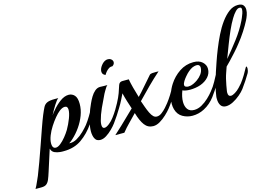

<svg xmlns="http://www.w3.org/2000/svg" viewBox="-241 -1008 2216 1519"><g transform="rotate(-15 867.0 -248.0)"><path d="M-122 248Q-117 241 -109 223.5Q-101 206 -92 186Q-83 166 -77 152Q-60 110 -38 49.5Q-16 -11 7 -77Q30 -143 51 -203Q72 -263 88 -302Q103 -338 114 -359.5Q125 -381 145.5 -390.5Q166 -400 208 -400H238Q224 -390 201.5 -354.5Q179 -319 159 -280Q166 -289 172 -297.5Q178 -306 185 -313Q217 -352 253 -378Q289 -404 323 -404Q351 -404 370.5 -383Q390 -362 390 -312Q390 -266 372.5 -219.5Q355 -173 326 -131.5Q297 -90 262 -58Q255 -51 246.5 -44.5Q238 -38 229 -32Q261 -29 292.5 -47Q324 -65 350.5 -91Q377 -117 394 -138Q414 -164 434.5 -198Q455 -232 468 -258Q472 -265 475 -265Q483 -265 483 -247Q483 -231 473 -214Q465 -199 451 -176Q437 -153 426 -136Q380 -69 319 -26Q258 17 172 17Q165 17 157.5 17Q150 17 142 16Q118 14 97 4.5Q76 -5 69 -31L13 144Q2 179 -7.5 202Q-17 225 -31.5 236.5Q-46 248 -74 248ZM119 -26Q136 -26 158 -43.5Q180 -61 201.5 -87.5Q223 -114 238 -139Q261 -179 277 -221Q293 -263 293 -290Q293 -320 269 -320Q248 -320 223 -300Q205 -286 182.5 -259Q160 -232 138.5 -198.5Q117 -165 103.5 -130.5Q90 -96 90 -68Q90 -63 90.5 -58.5Q91 -54 92 -49Q97 -26 119 -26Z M647 -480Q621 -489 621 -514Q621 -537 639.5 -561.5Q658 -586 680 -593Q685 -595 688.5 -595Q692 -595 696 -595Q713 -595 724 -585Q735 -575 735 -562Q735 -544 716 -532Q701 -534 687 -525Q673 -516 662.5 -503Q652 -490 647 -480ZM475 6Q462 6 450 0.5Q438 -5 430 -21Q419 -45 419 -78Q419 -114 430 -158.5Q441 -203 459 -250Q466 -267 477 -292Q488 -317 503 -342Q518 -367 537.5 -383.5Q557 -400 580 -400Q591 -400 611 -399Q631 -398 640 -399Q634 -395 626 -383Q618 -371 611 -358.5Q604 -346 600 -339Q574 -287 551 -236Q528 -185 516 -138Q514 -130 513 -122Q512 -114 512 -107Q512 -78 531 -78Q539 -78 548.5 -82.5Q558 -87 571 -97Q594 -115 611 -138Q631 -164 649 -193.5Q667 -223 680 -248Q685 -256 687 -256Q693 -256 693 -239Q693 -231 690.5 -220.5Q688 -210 683 -201Q669 -177 650 -148Q631 -119 611 -92Q597 -73 574 -50Q551 -27 525 -10.5Q499 6 475 6Z M908 9Q864 9 837.5 -26.5Q811 -62 792 -129Q761 -96 730 -65Q699 -34 672 0H598Q615 -15 664 -61Q713 -107 778 -171Q768 -200 757 -235.5Q746 -271 738 -305Q729 -287 715.5 -259Q702 -231 677 -191Q674 -186 672 -194Q670 -202 670 -213Q670 -229 674 -237Q699 -284 709.5 -314Q720 -344 730 -375Q738 -399 763 -399H815Q820 -369 831 -327.5Q842 -286 855 -244Q882 -271 915.5 -310.5Q949 -350 985 -390Q991 -397 1006.5 -398.5Q1022 -400 1037.5 -399.5Q1053 -399 1059 -399Q1007 -353 960 -306Q913 -259 863 -207Q870 -187 880 -158.5Q890 -130 902 -105Q914 -80 927 -68Q939 -57 955 -57Q975 -57 995 -72Q1015 -87 1032 -106Q1049 -125 1059 -138Q1079 -164 1097.5 -193.5Q1116 -223 1130 -251Q1134 -258 1137 -258Q1142 -258 1142 -243Q1142 -234 1139.5 -223Q1137 -212 1131 -201Q1114 -172 1096.5 -145Q1079 -118 1059 -93Q1043 -73 1017.5 -49Q992 -25 963.5 -8Q935 9 908 9Z M1326 -14Q1280 10 1229 10Q1186 10 1149 -11Q1112 -32 1099 -78Q1093 -99 1093 -122Q1093 -160 1106.5 -200.5Q1120 -241 1142 -275Q1176 -328 1228 -363Q1280 -398 1343 -398Q1390 -398 1416 -374Q1442 -350 1442 -318Q1442 -280 1416.5 -251.5Q1391 -223 1350 -208Q1330 -201 1307.5 -197.5Q1285 -194 1265 -194Q1224 -194 1202 -205Q1183 -156 1183 -115Q1183 -78 1200 -54.5Q1217 -31 1254 -31Q1285 -31 1315.5 -48Q1346 -65 1372.5 -90Q1399 -115 1417 -138Q1431 -155 1441 -170Q1451 -185 1462 -204.5Q1473 -224 1488 -253Q1492 -260 1495 -260Q1501 -260 1501 -244Q1501 -235 1498.5 -224.5Q1496 -214 1490 -203Q1476 -178 1456.5 -148.5Q1437 -119 1417 -92Q1399 -68 1376 -48Q1353 -28 1326 -14ZM1235 -227Q1240 -224 1246 -223Q1252 -222 1258 -222Q1278 -222 1298 -231.5Q1318 -241 1332 -251Q1355 -267 1371 -289Q1387 -311 1389 -339Q1390 -351 1383.5 -359.5Q1377 -368 1361 -368Q1353 -368 1341 -365Q1325 -361 1309 -350Q1293 -339 1278 -324Q1273 -319 1260.5 -304.5Q1248 -290 1237 -272.5Q1226 -255 1226 -242Q1226 -231 1235 -227Z M1504 6Q1476 6 1462 -14.5Q1448 -35 1448 -70Q1448 -75 1448 -80Q1448 -85 1449 -90Q1454 -128 1466.5 -176Q1479 -224 1496 -277Q1506 -307 1521.5 -352.5Q1537 -398 1558 -450.5Q1579 -503 1604.5 -555Q1630 -607 1661 -649.5Q1692 -692 1726.5 -718Q1761 -744 1800 -744Q1832 -744 1844 -728.5Q1856 -713 1856 -692Q1856 -670 1848 -647.5Q1840 -625 1832 -610Q1814 -574 1785 -529Q1756 -484 1724 -445Q1705 -420 1677 -389Q1649 -358 1624.5 -332Q1600 -306 1589 -296L1573 -250Q1566 -231 1559.5 -205Q1553 -179 1548.5 -153.5Q1544 -128 1541 -109Q1540 -105 1540 -101Q1540 -97 1540 -94Q1540 -64 1563 -64Q1577 -64 1598 -77Q1618 -89 1636.5 -108.5Q1655 -128 1663 -138Q1683 -164 1701 -193.5Q1719 -223 1732 -248Q1737 -256 1739 -256Q1745 -256 1745 -239Q1745 -231 1742.5 -220.5Q1740 -210 1735 -201Q1721 -177 1702 -148Q1683 -119 1663 -92Q1648 -72 1621 -49Q1594 -26 1563 -10Q1532 6 1504 6ZM1609 -353Q1659 -412 1710.5 -479.5Q1762 -547 1796 -617Q1798 -622 1805 -637Q1812 -652 1818 -670.5Q1824 -689 1824 -702Q1824 -719 1811 -719H1804Q1791 -719 1773.5 -701Q1756 -683 1738 -653Q1715 -615 1693 -565.5Q1671 -516 1650 -461Q1629 -406 1609 -353Z"/></g></svg>

Font: Playball
Style: Regular
Weight: 400
Designer: Robert E. Leuschke
Foundry: Robert E. Leuschke
Version: Version 1.010